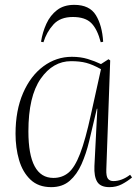

<svg xmlns="http://www.w3.org/2000/svg" viewBox="-20 -757 573 791"><path d="M418 -59Q417 -31 424.5 -21Q432 -11 447 -11Q482 -11 516 -37L524 -26Q505 -10 482 2Q459 14 431 14Q394 14 380.5 -8Q367 -30 369 -73L381 -309H379L347 -174Q335 -124 316 -81Q297 -38 267 -12Q237 14 191 14Q138 14 105.5 -17Q73 -48 58.5 -98Q44 -148 44 -206Q44 -302 75 -373.5Q106 -445 159 -484Q212 -523 276 -523Q312 -523 341.5 -514Q371 -505 396 -493L427 -513L434 -508ZM200 -24Q236 -24 262 -45.5Q288 -67 310 -124Q332 -181 355 -287L396 -472Q362 -491 335.5 -498Q309 -505 273 -505Q198 -505 147.5 -432.5Q97 -360 97 -216Q97 -24 200 -24ZM286 -737Q349 -737 375 -694.5Q401 -652 405 -585L395 -583Q381 -637 356 -662Q331 -687 280 -687Q228 -687 200 -656Q172 -625 159 -583L149 -585Q155 -624 171 -659Q187 -694 215 -715.5Q243 -737 286 -737Z"/></svg>

Font: Literata 72pt ExtraLight
Style: Italic
Weight: 200
Italic angle: -2°
Designer: Latin by Veronika Burian and Jose Scaglione. Greek by Irene Vlachou. Cyrillic by Vera Evstafieva
Foundry: TypeTogether
Version: Version 3.002